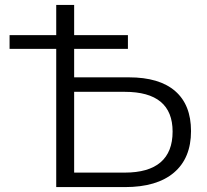

<svg xmlns="http://www.w3.org/2000/svg" viewBox="-20 -762 842 782"><path d="M758 -228Q758 -118 688.5 -59Q619 0 489 0H209V-563H19V-619H209V-742H282V-619H501V-563H282V-447H505Q629 -447 693.5 -391Q758 -335 758 -228ZM683 -226Q683 -388 488 -388H282V-59H488Q585 -59 634 -101Q683 -143 683 -226Z"/></svg>

Font: Montserrat-Regular
Style: Regular
Weight: 400
Version: Version 7.200